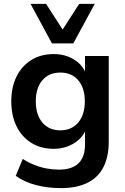

<svg xmlns="http://www.w3.org/2000/svg" viewBox="-20 -777 644 987"><path d="M293 190Q225 190 165.5 174.5Q106 159 61 127L97 40Q125 58 156 70.5Q187 83 219 89Q251 95 283 95Q350 95 383.5 62.5Q417 30 417 -34V-124H426Q411 -73 363.5 -42.5Q316 -12 256 -12Q190 -12 141 -42.5Q92 -73 65 -128Q38 -183 38 -256Q38 -329 65 -383.5Q92 -438 141 -468.5Q190 -499 256 -499Q318 -499 364.5 -468.5Q411 -438 425 -388H417V-489H539V-49Q539 30 511 83.5Q483 137 428 163.5Q373 190 293 190ZM290 -107Q348 -107 382 -147Q416 -187 416 -256Q416 -325 382 -364.5Q348 -404 290 -404Q232 -404 198 -364.5Q164 -325 164 -256Q164 -187 198 -147Q232 -107 290 -107ZM247 -554 137 -757H217L302 -625L387 -757H467L357 -554Z"/></svg>

Font: Nunito Sans 12pt ExtraLight 12pt
Style: Bold
Weight: 700
Version: Version 3.101;gftools[0.9.27]